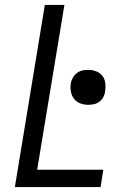

<svg xmlns="http://www.w3.org/2000/svg" viewBox="-20 -755 540 775"><path d="M40 0 161 -735H240L130 -70H397L386 0ZM336 -332Q319 -332 303.5 -338Q288 -344 278.5 -356.5Q269 -369 266 -386Q263 -403 266 -420Q268 -431 274.5 -442Q281 -453 291 -460.5Q301 -468 312.5 -470.5Q324 -473 336 -473Q353 -473 368.5 -467Q384 -461 393.5 -448.5Q403 -436 405 -419Q407 -402 404 -385Q403 -374 397 -363Q391 -352 381 -344.5Q371 -337 359.5 -334.5Q348 -332 336 -332Z"/></svg>

Font: Iosevka Algr
Style: Italic
Weight: 400
Italic angle: -9°
Monospace: yes
Designer: Belleve Invis
Foundry: Belleve Invis
Version: Version 26.0.2; ttfautohint (v1.8.3)